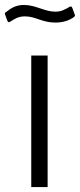

<svg xmlns="http://www.w3.org/2000/svg" viewBox="-43 -754 323 774"><path d="M252 -683C259 -688 261 -691 258 -696L249 -721C246 -729 242 -730 235 -725C217 -715 204 -707 180 -707C136 -707 101 -734 54 -734C21 -734 1 -721 -19 -705C-24 -702 -24 -700 -22 -694L-14 -672C-10 -663 -8 -663 -1 -667C14 -676 28 -688 58 -688C101 -688 126 -663 180 -663C216 -663 238 -674 252 -683ZM149 -530H83V0H149Z"/></svg>

Font: 18Franklin Light
Style: Regular
Weight: 300
Designer: Pablo Impallari, Rodrigo Fuenzalida (Modified by Dan O. Williams)
Version: Version 0.025;PS 000.025;hotconv 1.0.88;makeotf.lib2.5.64775